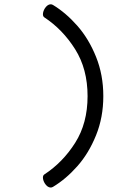

<svg xmlns="http://www.w3.org/2000/svg" viewBox="-20 -694 640 882"><path d="M454.6 -252.4Q454.6 -154.8 421.1 -72.3Q387.7 10.3 335.2 69.6Q282.7 128.9 223.1 164.6Q217.8 167.5 212.9 167.5Q205.1 167.5 198 162.1Q190.9 156.7 185.5 147.9Q177.2 133.8 177.2 121.6Q177.2 111.8 183.6 107.4Q268.6 51.8 325.4 -38.1Q382.3 -127.9 382.3 -252.4Q382.3 -377 325.2 -467.8Q268.1 -558.6 183.6 -614.3Q177.2 -618.7 177.2 -628.4Q177.2 -640.6 185.5 -654.8Q190.9 -663.6 198 -668.9Q205.1 -674.3 212.9 -674.3Q217.8 -674.3 223.1 -671.4Q282.2 -635.7 335 -575.9Q387.7 -516.1 421.1 -433.1Q454.6 -350.1 454.6 -252.4Z"/></svg>

Font: Courier Prime
Style: Regular
Weight: 400
Designer: Alan Dague-Greene, Quote-Unquote Apps
Foundry: Quote-Unquote Apps
Version: Version 3.018